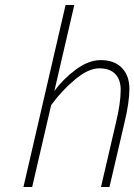

<svg xmlns="http://www.w3.org/2000/svg" viewBox="-20 -750 539 770"><path d="M243 -730H278L198 -385Q232 -432 283.5 -470.5Q335 -509 384 -509Q438 -509 468.5 -478Q499 -447 499 -393Q499 -341 479 -257L419 0H385L445 -258Q464 -336 464 -390Q464 -431 442 -453.5Q420 -476 378 -476Q334 -476 279.5 -430Q225 -384 185 -328L109 0H74Z"/></svg>

Font: Cairo ExtraLight
Style: Italic
Weight: 275
Italic angle: -13°
Designer: Mohamed Gaber, Accademia di Belle Arti di Urbino and others
Foundry: Kief Type Foundry, Accademia di Belle Arti di Urbino and others
Version: Version 3.011